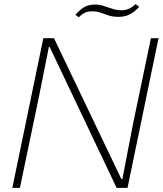

<svg xmlns="http://www.w3.org/2000/svg" viewBox="-20 -915 792 935"><path d="M40 0 191 -729H243L571 -43H576L626 -303L715 -729H752L601 0H548L222 -686H218L168 -436L77 0ZM559 -833Q529 -833 508 -840Q487 -847 469 -853.5Q451 -860 429 -860Q410 -860 395.5 -854Q381 -848 364 -831L347 -843Q363 -861 377.5 -872Q392 -883 408 -888Q424 -893 443 -893Q464 -893 485 -886Q506 -879 528 -872Q550 -865 573 -865Q590 -865 607 -872Q624 -879 640 -895L658 -882Q643 -865 627 -854Q611 -843 594.5 -838Q578 -833 559 -833Z"/></svg>

Font: Mona Sans ExtraLight
Style: Italic
Weight: 200
Italic angle: -11.6951°
Designer: Deni Anggara
Foundry: GitHub
Version: Version 2.000